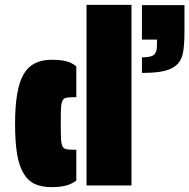

<svg xmlns="http://www.w3.org/2000/svg" viewBox="-20 -763 779 790"><path d="M336 -743H521V0H336ZM78 -48Q59 -78 50.5 -128Q42 -178 42 -253Q42 -400 78 -459Q112 -517 192 -517Q228 -517 251 -511.5Q274 -506 294 -490V-363H283Q261 -363 251.5 -360.5Q242 -358 237 -349Q232 -338 231 -317Q230 -302 230 -255Q230 -208 231 -193Q232 -172 237 -161.5Q242 -151 253 -149Q267 -147 283 -147H294V-20Q274 -5 249.5 1Q225 7 192 7Q152 7 123.5 -6Q95 -19 78 -48ZM564 -527Q585 -527 597 -530Q609 -533 616 -540Q622 -547 624 -557Q626 -567 626 -587V-600H564V-742H739V-635Q739 -580 733.5 -549Q728 -518 711 -500Q692 -480 658 -471.5Q624 -463 564 -463Z"/></svg>

Font: Saira Stencil One
Style: Regular
Weight: 400
Designer: Hector Gatti with collaboration of the Omnibus-Type team
Foundry: Omnibus-Type
Version: Version 1.004